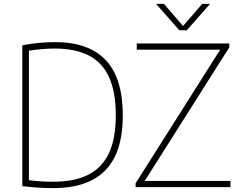

<svg xmlns="http://www.w3.org/2000/svg" viewBox="-20 -964 1238 989"><path d="M254 5Q228 5 203.8 4Q179.5 3 153.5 0.8Q127.5 -1.5 95 -5V-730.5Q122.5 -736 151.5 -739.8Q180.5 -743.5 209 -745.2Q237.5 -747 264.5 -747Q437 -747 524.8 -654.2Q612.5 -561.5 612.5 -370Q612.5 -240.5 572 -157.8Q531.5 -75 451.8 -35Q372 5 254 5ZM255 -28Q362.5 -28 433.8 -63.5Q505 -99 540.8 -174.5Q576.5 -250 576.5 -370Q576.5 -489 542.2 -565.2Q508 -641.5 438 -677.8Q368 -714 262 -714Q230.5 -714 197.5 -711.2Q164.5 -708.5 129 -703V-36Q158 -32 187.8 -30Q217.5 -28 255 -28ZM678.5 0V-20L1122 -720.5L1129 -708H684.5V-740H1161V-720L717.5 -19.5L710.5 -32H1167V0ZM904 -808 784 -944H824.5L929.5 -822.5H916.5L1021.5 -944H1062L942 -808Z"/></svg>

Font: Encode Sans Condensed Thin Thin
Style: Regular
Weight: 250
Version: Version 3.002